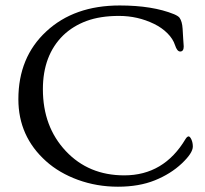

<svg xmlns="http://www.w3.org/2000/svg" viewBox="-20 -687 767 719"><path d="M668 -513.2Q668 -494.1 654.8 -494.1Q643.1 -494.1 635.5 -517.8Q627.9 -541.5 606.9 -562.5Q585.9 -583.5 556.6 -597.7Q495.6 -627.4 425.5 -627.4Q355.5 -627.4 304.4 -608.6Q253.4 -589.8 216.8 -554.7Q140.6 -480 140.6 -353Q140.6 -212.4 226.6 -121.1Q312 -30.3 445.3 -30.3Q593.8 -30.3 674.8 -166.5Q680.2 -175.3 686 -176.3Q691.4 -176.3 696.8 -164.6Q702.1 -152.8 702.1 -138.2Q702.1 -113.8 660.6 -74.7Q619.1 -35.6 559.8 -11.7Q500.5 12.2 421.6 12.2Q342.8 12.2 272.2 -13.4Q201.7 -39.1 152.3 -83.5Q48.8 -176.3 48.8 -315.4Q48.8 -472.7 153.3 -569.3Q257.8 -666.5 428.2 -666.5Q551.3 -666.5 631.8 -633.8Q647.5 -627 652.3 -620.6Q662.1 -606.9 663.8 -579.8Q665.5 -552.7 666 -542.5Q668 -518.6 668 -513.2Z"/></svg>

Font: Ovo
Style: Regular
Weight: 400
Designer: Nicole Fally
Foundry: Sorkin Type Co.
Version: Version 1.001